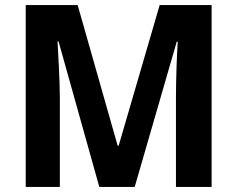

<svg xmlns="http://www.w3.org/2000/svg" viewBox="-20 -734 932 754"><path d="M370 0H509L674 -570H678C675 -529 671 -422 671 -355V0H811V-714H607L446 -162H442L285 -714H81V0H215V-349C215 -422 208 -531 206 -571H210Z"/></svg>

Font: Noto Sans Display
Style: Bold
Weight: 700
Designer: Monotype Design Team
Foundry: Monotype Imaging Inc.
Version: Version 1.900